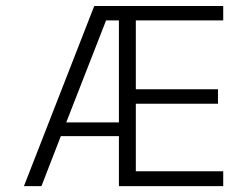

<svg xmlns="http://www.w3.org/2000/svg" viewBox="-20 -638 859 658"><path d="M745 0H387.5V-171.5H188.5L122 0H62L303 -617.5H745V-568H445.5V-332H727V-282.5H445.5V-51H745ZM387.5 -218.5V-568H343.5L207 -218.5Z"/></svg>

Font: Betina Sans Light
Style: Regular
Weight: 300
Designer: Jonathan Pinhorn (font) & Cristiano Sobral (main changes)
Version: Version 2.001;October 6, 2020;FontCreator 13.0.0.2681 64-bit